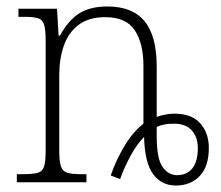

<svg xmlns="http://www.w3.org/2000/svg" viewBox="-20 -563 684 593"><path d="M322 -21Q338 -68 364 -111.5Q390 -155 423 -181Q423 -190 423 -199Q423 -208 423 -216V-361Q423 -428 396.5 -469Q370 -510 305 -510Q254 -510 222.5 -486Q191 -462 177 -421.5Q163 -381 163 -331V-98Q163 -64 168.5 -48.5Q174 -33 189 -29Q204 -25 232 -25H247V0H32V-25H51Q80 -25 95.5 -29Q111 -33 116 -48.5Q121 -64 121 -99V-438Q121 -472 116 -487.5Q111 -503 96.5 -507Q82 -511 56 -511H37V-536H156L161 -453H165Q191 -500 224.5 -521.5Q258 -543 312 -543Q389 -543 426.5 -497.5Q464 -452 464 -357V-202Q475 -206 490 -209Q505 -212 518 -212Q572 -212 598.5 -182Q625 -152 625 -106Q625 -49 597 -19.5Q569 10 523 10Q479 10 453 -25Q427 -60 425 -140Q402 -117 382 -79.5Q362 -42 351 -10ZM527 -22Q557 -22 574 -43Q591 -64 591 -106Q591 -139 572.5 -160Q554 -181 517 -181Q500 -181 487.5 -178.5Q475 -176 464 -171V-143Q464 -73 482 -47.5Q500 -22 527 -22Z"/></svg>

Font: Noto Serif SemiCondensed ExtraLight
Style: Regular
Weight: 200
Width: 4
Designer: Monotype Design Team
Foundry: Monotype Imaging Inc.
Version: Version 2.014